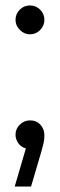

<svg xmlns="http://www.w3.org/2000/svg" viewBox="-20 -539 220 705"><path d="M90 -413Q69 -413 53 -429Q37 -445 37 -466Q37 -488 52.5 -503.5Q68 -519 90 -519Q112 -519 127.5 -503.5Q143 -488 143 -466Q143 -445 127.5 -429Q112 -413 90 -413ZM34 146 75 6Q57 1 47 -13.5Q37 -28 37 -45Q37 -66 53 -81.5Q69 -97 90 -97Q114 -97 128.5 -81Q143 -65 143 -42Q143 -27 140 -13.5Q137 0 132 17L94 146Z"/></svg>

Font: MuseoModerno SemiBold Light
Style: Regular
Weight: 300
Version: Version 1.001